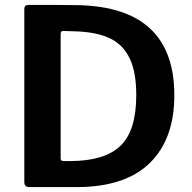

<svg xmlns="http://www.w3.org/2000/svg" viewBox="-20 -762 781 782"><path d="M299 -741C260.3 -741.7 193.3 -742 98 -742C90.7 -742 85.7 -740.7 83 -738C80.3 -735.3 79 -730.7 79 -724V-21C79 -7 85.7 0 99 0H292C423.3 0 522.5 -32.5 589.5 -97.5C656.5 -162.5 690 -254.7 690 -374C690 -612.7 559.7 -735 299 -741ZM227 -622C227 -631.3 230 -636 236 -636L297 -634C352.3 -631.3 397.2 -621.3 431.5 -604C465.8 -586.7 491.7 -559.5 509 -522.5C526.3 -485.5 535 -436 535 -374C535 -278 513.5 -209.3 470.5 -168C427.5 -126.7 359 -106 265 -106H240C235.3 -106 232 -106.8 230 -108.5C228 -110.2 227 -113.3 227 -118Z"/></svg>

Font: Libre Franklin SemiBold
Style: Regular
Weight: 600
Designer: Pablo Impallari, Rodrigo Fuenzalida
Foundry: Impallari Type
Version: Version 1.002; ttfautohint (v1.5)